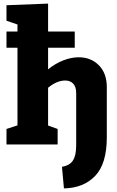

<svg xmlns="http://www.w3.org/2000/svg" viewBox="-20 -802 652 1066"><path d="M573 -318V-40Q573 107 508.5 174.5Q444 242 335 244L324 124Q367 117 385 89Q403 61 403 5V-285Q403 -320 386.5 -337.5Q370 -355 342 -355Q296 -355 247 -315V-105L300 -86V0H16V-86L77 -106V-537H16V-627H77V-666L16 -687V-773L247 -782V-627H395V-537H247V-417Q288 -450 332 -467Q376 -484 417 -484Q485 -484 529 -439.5Q573 -395 573 -318Z"/></svg>

Font: Bitter Pro ExtraBold
Style: Regular
Weight: 800
Designer: Sol Matas, and Bitter project Authors
Foundry: Sol Matas
Version: Version 1.010